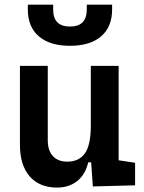

<svg xmlns="http://www.w3.org/2000/svg" viewBox="-20 -803 626 832"><path d="M227.5 9.8Q150.9 9.8 108.6 -38.8Q66.4 -87.4 66.4 -175.8V-517.6H187V-195.3Q187 -150.9 209.2 -126.7Q231.4 -102.5 271.5 -102.5Q322.3 -102.5 347.9 -138.4Q373.5 -174.3 373.5 -258.8V-517.6H494.1V-108.4L565.4 -97.7V0L382.3 4.9L375 -99.6H362.3Q350.1 -46.9 314.7 -18.6Q279.3 9.8 227.5 9.8ZM283.2 -604.5Q196.3 -604.5 148.4 -645.5Q100.6 -686.5 100.6 -761.7V-782.7H210.4V-761.7Q210.4 -688 283.2 -688Q356 -688 356 -761.7V-782.7H465.8V-761.7Q465.8 -686.5 418.2 -645.5Q370.6 -604.5 283.2 -604.5Z"/></svg>

Font: CaskaydiaCove NFP SemiBold
Style: Regular
Weight: 600
Designer: Aaron Bell
Foundry: Saja Typeworks
Version: Version 2111.001; VTT 6.35;Nerd Fonts 3.1.1